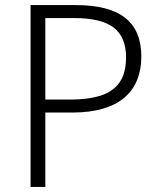

<svg xmlns="http://www.w3.org/2000/svg" viewBox="-20 -734 629 754"><path d="M278 -714Q408 -714 471.5 -664Q535 -614 535 -512Q535 -461 518.5 -420Q502 -379 468.5 -350.5Q435 -322 383.5 -307Q332 -292 263 -292H158V0H100V-714ZM272 -663H158V-343H257Q326 -343 375 -358.5Q424 -374 449.5 -410.5Q475 -447 475 -509Q475 -589 426 -626Q377 -663 272 -663Z"/></svg>

Font: Noto Sans Armenian Light
Style: Regular
Weight: 300
Designer: Monotype Design Team
Foundry: Monotype Imaging Inc.
Version: Version 2.007